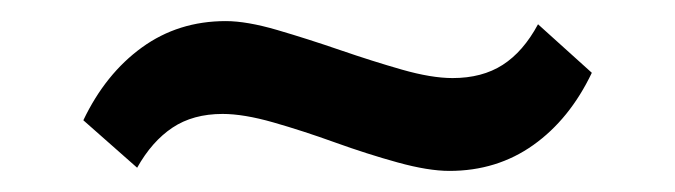

<svg xmlns="http://www.w3.org/2000/svg" viewBox="-20 -342 640 182"><path d="M406 -180Q386 -180 357 -188Q328 -196 297.5 -207Q267 -218 239 -226Q211 -234 191 -234Q163 -234 143.5 -221Q124 -208 110 -183L59 -228Q80 -272 114.5 -297Q149 -322 194 -322Q214 -322 243 -313.5Q272 -305 302.5 -294.5Q333 -284 361 -276Q389 -268 409 -268Q437 -268 456.5 -280.5Q476 -293 490 -319L541 -273Q520 -229 485.5 -204.5Q451 -180 406 -180Z"/></svg>

Font: Livvic Medium
Style: Regular
Weight: 500
Designer: Jacques Le Bailly, Baron von Fonthausen
Version: Version 1.001; ttfautohint (v1.8.2)